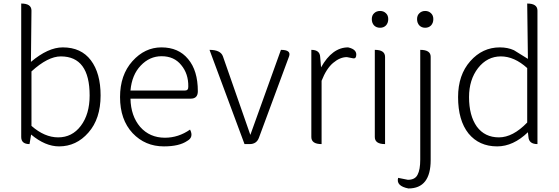

<svg xmlns="http://www.w3.org/2000/svg" viewBox="-20 -815 3160 1086"><path d="M314 13Q236 13 156 -54L147 0Q100 0 100 -40V-795Q158 -795 158 -755L155 -465Q252 -547 335 -547Q439 -547 494 -474Q549 -401 549 -275Q549 -143 480 -65Q412 13 314 13ZM309 -38Q388 -38 437 -103Q487 -169 487 -275Q487 -496 324 -496Q251 -496 158 -411V-103Q232 -38 309 -38Z M907 13Q801 13 730 -62Q659 -138 659 -266Q659 -391 729 -469Q799 -547 893 -547Q990 -547 1044 -481Q1099 -416 1099 -299Q1099 -257 1059 -257H718Q720 -159 773 -97Q827 -36 913 -36Q989 -36 1055 -82Q1077 -39 1039 -18Q994 13 907 13ZM718 -303H1027Q1046 -303 1045 -326Q1046 -398 1005 -447Q965 -497 894 -497Q826 -497 776 -444Q726 -392 718 -303Z M1363 0 1165 -533Q1228 -533 1241 -496L1396 -52L1569 -533Q1628 -533 1615 -496L1445 -37Q1432 0 1392 0Z M1799 0Q1741 0 1741 -40V-533Q1789 -533 1791 -493L1796 -434Q1859 -547 1949 -547Q2003 -535 1994 -496Q1991 -483 1978 -485L1942 -492Q1903 -492 1864 -459Q1826 -427 1799 -358V0Z M2158 0Q2100 0 2100 -40V-533Q2158 -533 2158 -493V0ZM2130 -658Q2109 -658 2096 -671Q2083 -685 2083 -707Q2083 -728 2096 -740Q2109 -753 2130 -753Q2150 -753 2163 -740Q2176 -728 2176 -707Q2176 -685 2163 -671Q2150 -658 2130 -658Z M2290 251Q2219 237 2232 191L2287 202Q2328 202 2342 173Q2357 145 2357 88V-533Q2416 -533 2416 -494V90Q2416 251 2290 251ZM2352 -671Q2339 -685 2339 -707Q2339 -728 2352 -740Q2365 -753 2385 -753Q2405 -753 2418 -740Q2431 -728 2431 -707Q2431 -685 2418 -671Q2405 -658 2385 -658Q2365 -658 2352 -671Z M2792 13Q2690 13 2630 -60Q2571 -134 2571 -266Q2571 -391 2640 -469Q2709 -547 2807 -547Q2852 -547 2887 -531L2966 -482L2962 -795Q3020 -795 3020 -755V0Q2972 0 2969 -40L2966 -67Q2883 13 2792 13ZM2802 -38Q2881 -38 2962 -122V-430Q2889 -496 2813 -496Q2736 -496 2684 -430Q2633 -364 2633 -266Q2633 -161 2677 -99Q2722 -38 2802 -38Z"/></svg>

Font: Swei Half Moon CJK SC
Style: Light
Weight: 300
Version: Version 2.071